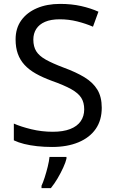

<svg xmlns="http://www.w3.org/2000/svg" viewBox="-20 -744 589 985"><path d="M502 -191Q502 -127 471 -82.5Q440 -38 382.5 -14Q325 10 247 10Q207 10 170.5 6Q134 2 104 -5.5Q74 -13 51 -24V-110Q87 -94 140.5 -81Q194 -68 251 -68Q304 -68 340 -82Q376 -96 394 -122Q412 -148 412 -183Q412 -218 397 -242Q382 -266 345.5 -286.5Q309 -307 244 -330Q198 -347 163.5 -366.5Q129 -386 106 -411Q83 -436 71.5 -468Q60 -500 60 -542Q60 -599 89 -639.5Q118 -680 169.5 -702Q221 -724 288 -724Q347 -724 396 -713Q445 -702 485 -684L457 -607Q420 -623 376.5 -634Q333 -645 286 -645Q241 -645 211 -632Q181 -619 166 -595.5Q151 -572 151 -541Q151 -505 166 -481Q181 -457 215 -438Q249 -419 307 -397Q370 -374 413.5 -347.5Q457 -321 479.5 -284Q502 -247 502 -191ZM321 70Q317 88 304.5 115.5Q292 143 275.5 171Q259 199 241 221H193V209Q201 192 209.5 165.5Q218 139 225 110.5Q232 82 234 61H321Z"/></svg>

Font: Noto Sans Tamil
Style: Regular
Weight: 400
Designer: Jelle Bosma - Monotype Design Team
Foundry: Monotype Imaging Inc.
Version: Version 2.003